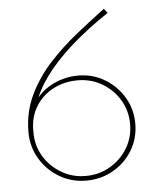

<svg xmlns="http://www.w3.org/2000/svg" viewBox="-49 -687 618 738"><g transform="rotate(-5 260.0 -318.0)"><path d="M255 8Q198 8 151.5 -19.5Q105 -47 77 -93.5Q49 -140 49 -197Q49 -273 79.5 -337.5Q110 -402 159 -456Q208 -510 266 -556.5Q324 -603 379 -644L392 -627Q308 -571 246 -515.5Q184 -460 145 -406.5Q106 -353 91 -304L85 -307Q113 -351 159.5 -374Q206 -397 258 -397Q314 -397 360 -369.5Q406 -342 433.5 -296Q461 -250 461 -194Q461 -138 433.5 -92Q406 -46 359 -19Q312 8 255 8ZM254 -10Q306 -10 348.5 -35Q391 -60 416 -101.5Q441 -143 441 -194Q441 -245 416 -287Q391 -329 348.5 -354Q306 -379 254 -379Q203 -379 160.5 -357Q118 -335 93 -295Q68 -255 68 -202V-194Q68 -143 93 -101.5Q118 -60 160.5 -35Q203 -10 254 -10Z"/></g></svg>

Font: Josefin Sans Thin Thin
Style: Regular
Weight: 250
Version: Version 2.001